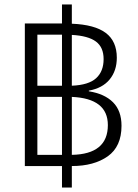

<svg xmlns="http://www.w3.org/2000/svg" viewBox="-20 -780 617 858"><path d="M91 -38V-675H257V-760H301V-674Q403 -670 452.5 -633Q502 -596 502 -522Q502 -464 470 -425Q438 -386 377 -375V-372Q447 -361 485 -323Q523 -285 523 -218Q523 -125 461.5 -81.5Q400 -38 301 -38V58H257V-38ZM147 -397H257V-625H147ZM443 -516Q443 -569 408.5 -594.5Q374 -620 301 -624V-397Q376 -400 409.5 -430.5Q443 -461 443 -516ZM147 -88H257V-347H147ZM462 -221Q462 -340 301 -347V-88Q462 -91 462 -221Z"/></svg>

Font: Noto Sans Thai Looped Light
Style: Regular
Weight: 300
Designer: Sasikarn Vongin, Ben Mitchell
Foundry: The Fontpad Ltd
Version: Version 1.001; ttfautohint (v1.8.4.7-5d5b)